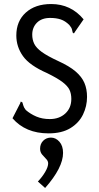

<svg xmlns="http://www.w3.org/2000/svg" viewBox="-20 -652 490 953"><path d="M221 10Q107 10 42 -65L80 -139L83 -148L91 -144Q94 -136 96 -127.5Q98 -119 108 -106Q131 -86 160.5 -73.5Q190 -61 227 -61Q274 -61 304 -88.5Q334 -116 334 -161Q334 -187 325 -206Q316 -225 290.5 -244.5Q265 -264 214 -289Q127 -327 94 -373.5Q61 -420 61 -476Q61 -547 108 -589.5Q155 -632 234 -632Q332 -632 395 -556L352 -494L347 -486L341 -490Q339 -498 337 -506.5Q335 -515 324 -528Q304 -548 281.5 -555.5Q259 -563 229 -563Q187 -563 163.5 -539.5Q140 -516 140 -480Q140 -455 150 -434.5Q160 -414 187.5 -394Q215 -374 269 -349Q324 -324 355 -297.5Q386 -271 399 -240.5Q412 -210 412 -171Q412 -125 392 -83.5Q372 -42 329.5 -16Q287 10 221 10ZM204 281 168 249Q190 226 204.5 201Q219 176 219 159Q219 147 209 137Q199 127 189 115Q179 103 179 86Q179 62 194.5 46.5Q210 31 233 31Q257 31 275 51.5Q293 72 293 107Q293 180 204 281Z"/></svg>

Font: Inconsolata SemiCondensed Medium
Style: Regular
Weight: 500
Width: 4
Monospace: yes
Designer: Raph Levien, Cyreal, Brenton Simpson
Foundry: Raph Levien, Cyreal, Google
Version: Version 3.001; ttfautohint (v1.8.2.53-6de2)